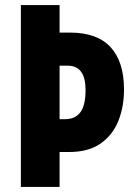

<svg xmlns="http://www.w3.org/2000/svg" viewBox="-20 -734 527 754"><path d="M467 -383Q467 -314 444.5 -258.5Q422 -203 374.5 -170Q327 -137 251 -137H214V0H62V-714H214V-606H255Q362 -606 414.5 -548.5Q467 -491 467 -383ZM236 -266Q275 -266 295.5 -293Q316 -320 316 -381Q316 -476 246 -476H214V-266Z"/></svg>

Font: Noto Sans Lao ExtraCondensed ExtraBold
Style: Regular
Weight: 800
Width: 2
Designer: Monotype Design Team
Foundry: Monotype Imaging Inc.
Version: Version 2.003; ttfautohint (v1.8.4.7-5d5b)